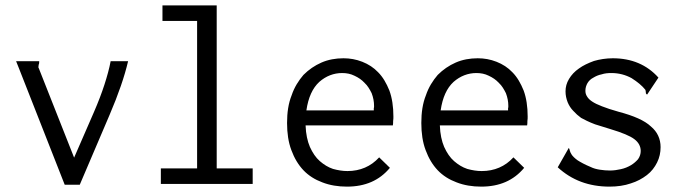

<svg xmlns="http://www.w3.org/2000/svg" viewBox="-20 -685 2540 715"><path d="M50 -432 221 3H277L388 -257C421 -334 444 -401 457 -457H392C387 -430 379 -401 369 -370C359 -339 346 -305 330 -268L256 -98L124 -432C123 -433 123 -434 123 -435C123 -438 124 -441 124 -444C126 -448 126 -452 126 -457H40Z M585 -665V-607H714V-58H579V0H921V-58H787V-665Z M1259 -468C1230 -468 1202 -463 1177 -452C1152 -441 1130 -426 1110 -406C1092 -385 1076 -360 1066 -330C1054 -300 1049 -266 1049 -227C1049 -189 1054 -155 1065 -126C1076 -96 1091 -71 1110 -51C1129 -31 1153 -16 1180 -6C1208 5 1239 10 1272 10C1340 10 1393 -13 1432 -60L1392 -99C1361 -65 1321 -48 1274 -48C1256 -48 1238 -51 1220 -56C1202 -62 1186 -72 1171 -85C1156 -98 1144 -116 1134 -138C1125 -159 1119 -186 1118 -218H1443C1444 -223 1444 -229 1444 -234C1445 -240 1445 -246 1445 -251C1445 -288 1440 -321 1430 -348C1419 -375 1406 -398 1388 -416C1372 -433 1352 -446 1329 -455C1306 -464 1283 -468 1259 -468ZM1121 -274C1128 -322 1144 -357 1169 -380C1194 -402 1223 -413 1254 -413C1271 -413 1286 -410 1300 -403C1315 -396 1327 -388 1338 -376C1349 -366 1357 -352 1364 -338C1370 -322 1373 -307 1373 -290C1373 -287 1373 -284 1372 -282V-274Z M1759 -468C1730 -468 1702 -463 1677 -452C1652 -441 1630 -426 1610 -406C1592 -385 1576 -360 1566 -330C1554 -300 1549 -266 1549 -227C1549 -189 1554 -155 1565 -126C1576 -96 1591 -71 1610 -51C1629 -31 1653 -16 1680 -6C1708 5 1739 10 1772 10C1840 10 1893 -13 1932 -60L1892 -99C1861 -65 1821 -48 1774 -48C1756 -48 1738 -51 1720 -56C1702 -62 1686 -72 1671 -85C1656 -98 1644 -116 1634 -138C1625 -159 1619 -186 1618 -218H1943C1944 -223 1944 -229 1944 -234C1945 -240 1945 -246 1945 -251C1945 -288 1940 -321 1930 -348C1919 -375 1906 -398 1888 -416C1872 -433 1852 -446 1829 -455C1806 -464 1783 -468 1759 -468ZM1621 -274C1628 -322 1644 -357 1669 -380C1694 -402 1723 -413 1754 -413C1771 -413 1786 -410 1800 -403C1815 -396 1827 -388 1838 -376C1849 -366 1857 -352 1864 -338C1870 -322 1873 -307 1873 -290C1873 -287 1873 -284 1872 -282V-274Z M2432 -396C2389 -444 2332 -468 2262 -468C2237 -468 2213 -464 2192 -458C2170 -450 2151 -441 2136 -430C2120 -419 2108 -406 2099 -391C2090 -376 2086 -361 2086 -345C2086 -330 2089 -317 2094 -304C2099 -292 2106 -281 2115 -272C2124 -262 2133 -254 2144 -246C2155 -240 2172 -231 2196 -222C2205 -219 2225 -213 2254 -204C2297 -191 2326 -179 2342 -167C2358 -155 2366 -140 2366 -123C2366 -112 2363 -102 2356 -92C2349 -84 2340 -76 2330 -70C2318 -63 2306 -58 2292 -55C2279 -52 2265 -50 2252 -50C2239 -50 2227 -51 2214 -53C2201 -55 2190 -58 2180 -63C2158 -72 2142 -81 2131 -88C2120 -96 2113 -103 2109 -109C2105 -115 2103 -120 2102 -124C2101 -129 2100 -132 2098 -134L2057 -62C2109 -14 2173 10 2250 10C2279 10 2306 6 2329 -2C2352 -9 2372 -20 2389 -33C2406 -46 2418 -62 2427 -80C2436 -98 2440 -117 2440 -137C2440 -168 2428 -194 2404 -214C2381 -236 2340 -254 2283 -269C2258 -276 2237 -283 2222 -289C2206 -295 2194 -301 2185 -307C2176 -313 2170 -319 2166 -326C2162 -332 2160 -339 2160 -347C2160 -358 2163 -367 2168 -376C2173 -384 2180 -391 2190 -396C2198 -401 2209 -406 2220 -408C2232 -412 2244 -413 2257 -413C2285 -413 2310 -406 2332 -394C2354 -380 2371 -366 2383 -351C2384 -349 2385 -346 2385 -341C2385 -336 2387 -334 2390 -333Z"/></svg>

Font: Inconsolatazi4
Style: Regular
Weight: 400
Designer: Raph Levien, Kirill Tkachev
Foundry: Cyreal
Version: Version 1.013